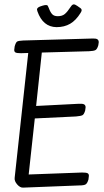

<svg xmlns="http://www.w3.org/2000/svg" viewBox="-20 -847 476 877"><path d="M431 -654Q431 -650 429 -640Q424 -623 416.5 -618.5Q409 -614 387 -613L171 -607L145 -363L340 -373Q358 -374 364.5 -370Q371 -366 371 -357Q371 -354 369 -342Q364 -325 357 -321Q350 -317 327 -315L139 -306L111 -50L355 -59Q373 -59 379.5 -56Q386 -53 386 -44Q386 -41 384 -27Q379 -10 371.5 -5Q364 0 342 0L86 10Q72 11 58.5 -4.5Q45 -20 47 -35L109 -605L76 -604Q58 -604 51.5 -607Q45 -610 45 -619L47 -635Q52 -653 58 -657Q64 -661 86 -662L400 -671Q417 -672 424 -668Q431 -664 431 -654ZM244 -773Q264 -773 276 -783Q288 -793 303 -816Q310 -827 317 -827Q323 -827 333 -820Q335 -818 341.5 -814Q348 -810 350.5 -807Q353 -804 353 -800Q353 -796 348 -788Q327 -754 300.5 -738.5Q274 -723 238 -723Q176 -724 151 -795L149 -803Q149 -809 154.5 -813Q160 -817 174 -821Q184 -824 190 -824Q196 -824 198 -821Q200 -818 203 -810Q210 -791 218.5 -782Q227 -773 244 -773Z"/></svg>

Font: Farsan
Style: Regular
Weight: 400
Version: Version 1.001g;PS 1.001;hotconv 1.0.86;makeotf.lib2.5.63406 